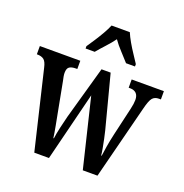

<svg xmlns="http://www.w3.org/2000/svg" viewBox="-137 -887 964 1008"><g transform="rotate(20 345.5 -383.0)"><path d="M59 -437Q52 -469 38.5 -479.5Q25 -490 1 -490H-1V-536H225V-490H217Q193 -490 181 -481.5Q169 -473 169 -448Q169 -440 171 -428Q173 -416 176 -404L205 -251Q212 -215 220 -172.5Q228 -130 231 -106H234Q237 -130 245.5 -168.5Q254 -207 262 -237L345 -532H396L473 -237Q478 -218 483 -193Q488 -168 492.5 -144.5Q497 -121 498 -106H501Q504 -130 509.5 -163Q515 -196 524 -235L560 -391Q567 -421 567 -441Q567 -490 518 -490H512V-536H692V-490H681Q658 -490 645.5 -475.5Q633 -461 621 -412L516 0H434L341 -385L245 0H163ZM229 -619Q242 -638 259 -664Q276 -690 291.5 -717Q307 -744 316 -766H418Q427 -744 442.5 -717Q458 -690 475.5 -664Q493 -638 505 -619V-606H455Q436 -628 410.5 -655Q385 -682 367 -708Q348 -682 323 -655Q298 -628 280 -606H229Z"/></g></svg>

Font: Noto Serif Tamil ExtraCondensed SemiBold
Style: Regular
Weight: 600
Width: 2
Designer: Indian Type Foundry, Tom Grace, and the Monotype Design Team
Foundry: Monotype Imaging Inc.
Version: Version 2.004; ttfautohint (v1.8.4.7-5d5b)